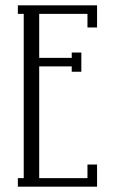

<svg xmlns="http://www.w3.org/2000/svg" viewBox="-20 -700 426 720"><path d="M344 -680V-597H308V-648H127V-483H249V-503H285V-431H249V-451H127V-32H308V-83H344V0H47V-32H69V-648H47V-680Z"/></svg>

Font: Margherita Variable
Style: Regular
Weight: 400
Designer: James Puckett
Foundry: Dunwich Type Founders
Version: Version 1.008